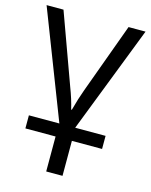

<svg xmlns="http://www.w3.org/2000/svg" viewBox="-116 -612 731 927"><g transform="rotate(15 249.0 -148.0)"><path d="M206.1 65.4H55.2V0H207.5L0 -536.1H84.5L211.9 -185.5Q233.9 -128.4 245.1 -79.6H248.5Q264.6 -140.1 281.7 -186L409.7 -536.1H494.6L286.6 0H438.5V65.4H287.6V240.2H206.1Z"/></g></svg>

Font: Viking Open Sans
Style: Regular
Weight: 400
Foundry: Ascender Corporation
Version: Version 2.001